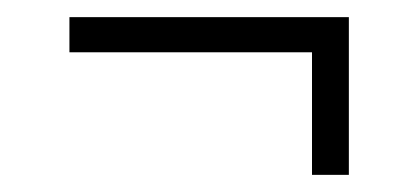

<svg xmlns="http://www.w3.org/2000/svg" viewBox="-20 -353 487 224"><path d="M344 -292H61V-333H387V-149H344Z"/></svg>

Font: Athiti Light
Style: Regular
Weight: 300
Designer: CadsonDemak Team
Foundry: CadsonDemak
Version: Version 1.032